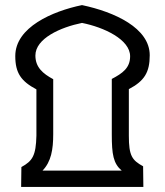

<svg xmlns="http://www.w3.org/2000/svg" viewBox="-20 -734 648 754"><path d="M63 0H543L542 -81C498 -105 486 -123 486 -201V-384C547 -416 568 -450 568 -517C568 -624 430 -687 302 -714C186 -690 40 -627 40 -514C40 -447 63 -415 123 -383V-201C121 -123 108 -102 64 -78ZM147 -64C181 -99 189 -147 189 -207V-423C148 -445 119 -470 119 -516C119 -583 218 -627 302 -644C388 -627 491 -579 491 -513C491 -467 461 -446 419 -424V-206C419 -128 425 -92 458 -64Z"/></svg>

Font: Noto Sans Arabic SemCond
Style: Regular
Weight: 400
Width: 4
Designer: Monotype Design Team, Nadine Chahine, Nizar Qandah and Khaled Hosny
Foundry: Monotype Imaging Inc.
Version: Version 2.012